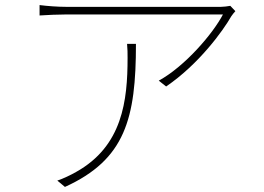

<svg xmlns="http://www.w3.org/2000/svg" viewBox="-20 -719 1040 757"><path d="M481 -546C483 -526 483 -508 483 -491C483 -322 463 -143 280 -41C261 -30 228 -14 206 -7L236 18C474 -90 516 -252 516 -546ZM888 -696C878 -694 861 -692 851 -692H241C208 -692 167 -695 136 -699V-658C167 -660 208 -662 241 -662H859C820 -587 710 -458 606 -401L635 -378C764 -466 859 -597 892 -655C897 -663 903 -669 908 -675Z"/></svg>

Font: Noto Sans Japanese Thin
Style: Regular
Weight: 100
Designer: Ryoko NISHIZUKA (kana & ideographs); Paul D. Hunt (Latin, Greek & Cyrillic); Wenlong ZHANG (bopomofo); Sandoll Communica
Foundry: Adobe Systems Incorporated
Version: Version 1.000;PS 1;hotconv 1.0.78;makeotf.lib2.5.61930